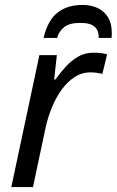

<svg xmlns="http://www.w3.org/2000/svg" viewBox="-20 -760 474 780"><path d="M26 0 140 -536H211L200 -437H205Q225 -465 247.5 -489.5Q270 -514 297.5 -530Q325 -546 361 -546Q375 -546 389 -544.5Q403 -543 415 -539L396 -460Q383 -463 371.5 -464.5Q360 -466 347 -466Q312 -466 282.5 -446.5Q253 -427 230 -395Q207 -363 191 -324Q175 -285 166 -245L114 0ZM157 -606Q174 -678 214 -709Q254 -740 315 -740Q351 -740 377.5 -727Q404 -714 419 -689.5Q434 -665 434 -629Q434 -623 434 -617.5Q434 -612 433 -606H381Q382 -635 365 -651Q348 -667 306 -667Q263 -667 241.5 -650.5Q220 -634 212 -606Z"/></svg>

Font: Noto Sans Display
Style: Italic
Weight: 400
Italic angle: -12°
Designer: Monotype Design Team
Foundry: Monotype Imaging Inc.
Version: Version 2.003